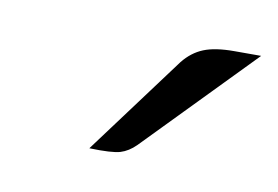

<svg xmlns="http://www.w3.org/2000/svg" viewBox="-35 -756 387 267"><g transform="rotate(10 158.0 -623.0)"><path d="M207 -679Q219 -694 235 -700.5Q251 -707 278 -707H316L168 -555Q158 -545 146.5 -541.5Q135 -538 103 -539Z"/></g></svg>

Font: K2D ExtraLight
Style: Italic
Weight: 275
Italic angle: -10°
Designer: Katatrad Aksorn Co.,Ltd.
Foundry: Cadson Demak Co.,Ltd.
Version: Version 1.000; ttfautohint (v1.6)